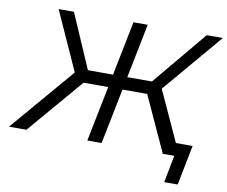

<svg xmlns="http://www.w3.org/2000/svg" viewBox="-121 -812 1276 1080"><g transform="rotate(10 517.0 -272.0)"><path d="M1066.5 -700 777.5 -359.5 909 -72.5H1004.5L959.5 155.5H882.5L912.5 0H845L845.5 -3.5L702 -316.5H561L497.5 0H416L479.5 -316.5H338.5L68 0H-31.5L280 -364.5L128.5 -700H216L350.5 -390H494L556 -700H637.5L575.5 -390H716L974.5 -700Z"/></g></svg>

Font: Argentum Sans Light
Style: Italic
Weight: 300
Italic angle: -11.3°
Designer: Julieta Ulanovsky (font), Owen Earl (portions from Jones font), Cristiano Sobral (main changes and remaster)
Foundry: Julieta Ulanovsky (font), Owen Earl (portions from Jones font), Cristiano Sobral (main changes and remaster)
Version: Version 3.127